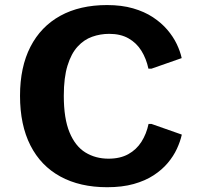

<svg xmlns="http://www.w3.org/2000/svg" viewBox="-20 -742 801 771"><path d="M410.4 9.8Q301.1 9.8 222.5 -33.1Q143.9 -75.9 102.2 -158Q60.4 -240 60.4 -357.4Q60.4 -472.8 102.2 -554.1Q143.9 -635.4 222.2 -678.6Q300.5 -721.7 409.9 -721.7Q468.4 -721.7 514.2 -708.5Q560 -695.3 594.1 -672.8Q628.2 -650.3 651.9 -622.5Q675.6 -594.7 689.7 -565.2Q703.8 -535.7 709.6 -508.7L588.2 -466.2H576Q567.5 -506.3 547.9 -538Q528.3 -569.6 496.3 -587.8Q464.4 -606.1 418.6 -606.1Q382.8 -606.1 350 -594.4Q317.2 -582.8 291.7 -554.9Q266.1 -527.1 251.2 -478.9Q236.2 -430.8 236.2 -357.4Q236.2 -265.7 259.3 -210.3Q282.3 -154.8 322.9 -129.8Q363.6 -104.8 415.9 -104.8Q462.3 -104.8 495.1 -122.9Q527.8 -141 547.9 -172.5Q568 -204 576.5 -244.2H588.7L710.1 -201.5Q704 -174 690.4 -144.6Q676.8 -115.1 653.7 -87.6Q630.7 -60.2 596.8 -38.1Q563 -16 516.8 -3.1Q470.7 9.8 410.4 9.8Z"/></svg>

Font: Comme
Style: Regular
Weight: 400
Designer: Vernon Adams
Foundry: Vernon Adams
Version: Version 1.000;gftools[0.9.27]